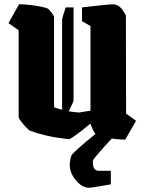

<svg xmlns="http://www.w3.org/2000/svg" viewBox="-20 -645 684 906"><path d="M68 -502 20 -536 70 -625Q85 -625 107 -623Q129 -621 151 -617.5Q173 -614 189 -610Q205 -606 209 -602Q216 -595 223.5 -585.5Q231 -576 235 -567V-139Q253 -132 273 -127V-548Q273 -556 278 -573Q283 -590 290 -610H327V-172Q327 -166 319.5 -151.5Q312 -137 304 -120Q327 -116 353 -114L407 -123V-522L367 -545V-610Q394 -613 428 -617Q462 -621 490 -623.5Q518 -626 526 -623Q545 -617 557.5 -599Q570 -581 574 -572L575 -109L622 -75L571 14Q551 14 520.5 10.5Q490 7 464 1.5Q438 -4 433 -9Q427 -16 419 -32Q411 -48 407 -61V-62Q387 -45 365 -28Q343 -11 326 0.5Q309 12 305 12Q243 5 200 -5Q157 -15 122 -28Q116 -31 103 -44.5Q90 -58 79 -72.5Q68 -87 68 -93ZM398 241Q378 241 357.5 225Q337 209 323 184Q309 159 309 134Q309 111 318 86Q335 68 360.5 45.5Q386 23 413.5 1Q441 -21 463 -39L512 4Q492 25 470 49.5Q448 74 433 92Q418 110 418 115Q418 142 425.5 151.5Q433 161 446 161H503V225Q490 227 467.5 231Q445 235 425 238Q405 241 398 241Z"/></svg>

Font: Grenze Gotisch Black
Style: Regular
Weight: 900
Designer: Renata Polastri
Foundry: Omnibus-Type
Version: Version 1.001